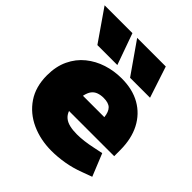

<svg xmlns="http://www.w3.org/2000/svg" viewBox="-226 -887 1034 1034"><g transform="rotate(45 291.0 -369.5)"><path d="M330 9Q246 9 176.5 -22.5Q107 -54 66 -114.5Q25 -175 25 -262Q25 -330 49.5 -381.5Q74 -433 116 -467Q158 -501 211 -518Q264 -535 322 -535Q405 -535 464.5 -501Q524 -467 556.5 -404.5Q589 -342 589 -255V-210H245Q253 -188 269 -175Q285 -162 309 -156.5Q333 -151 364 -151Q389 -151 418 -154.5Q447 -158 479 -165L532 -176L584 -48L527 -27Q477 -8 427 0.5Q377 9 330 9ZM240 -321H403Q399 -358 382 -375Q365 -392 327 -392Q305 -392 287 -385.5Q269 -379 257.5 -364Q246 -349 240 -321ZM102 -569 -22 -748H190L254 -569ZM351 -569 226 -748H444L503 -569Z"/></g></svg>

Font: REM Black
Style: Regular
Weight: 900
Designer: Octavio Pardo
Foundry: Ashler Design
Version: Version 1.005;gftools[0.9.28]